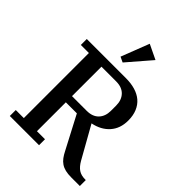

<svg xmlns="http://www.w3.org/2000/svg" viewBox="-266 -1097 1231 1231"><g transform="rotate(45 349.5 -481.0)"><path d="M49 -54H122V-644H49V-698H404Q450 -698 487.5 -687Q525 -676 551.5 -653.5Q578 -631 592.5 -596.5Q607 -562 607 -516Q607 -444 565.5 -397.5Q524 -351 453 -337L575 -120Q595 -85 618.5 -69.5Q642 -54 677 -54H684V0H607Q575 0 552.5 -5.5Q530 -11 513 -22.5Q496 -34 483 -51.5Q470 -69 458 -93L341 -316H241V-54H314V0H49ZM241 -372H374Q427 -372 455.5 -402Q484 -432 484 -482V-529Q484 -579 455.5 -609Q427 -639 374 -639H241ZM282 -771 356 -962 456 -914 318 -754Z"/></g></svg>

Font: IBM Plex Serif Medm
Style: Regular
Weight: 500
Designer: Mike Abbink, Paul van der Laan, Pieter van Rosmalen
Foundry: Bold Monday
Version: Version 3.001